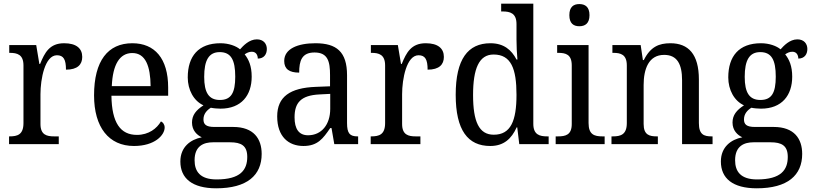

<svg xmlns="http://www.w3.org/2000/svg" viewBox="-20 -780 4399 1039"><path d="M29 0H298V-42H273C233 -42 199 -50 199 -109V-270C199 -353 223 -481 288 -481C324 -481 337 -458 337 -403C400 -403 425 -431 425 -472C425 -518 393 -546 327 -546C248 -546 222 -495 197 -434H193L176 -536H30V-494H33C73 -494 107 -485 107 -426V-114C107 -51 74 -42 32 -42H29Z M705 10C818 10 871 -49 871 -90C871 -107 861 -119 851 -123C829 -85 785 -50 721 -50C632 -50 585 -115 583 -262H890V-306C890 -464 817 -546 696 -546C564 -546 489 -451 489 -264C489 -91 569 10 705 10ZM795 -314H585C590 -430 627 -493 696 -493C768 -493 794 -421 795 -314Z M1150 239C1318 239 1396 168 1396 53C1396 -29 1353 -93 1242 -93H1140C1095 -93 1081 -107 1081 -134C1081 -164 1100 -184 1121 -197C1134 -194 1158 -192 1173 -192C1287 -192 1342 -265 1342 -365C1342 -423 1326 -458 1304 -486C1316 -494 1327 -500 1343 -500C1366 -500 1375 -481 1375 -463C1409 -463 1424 -487 1424 -515C1424 -543 1406 -567 1370 -567C1328 -567 1296 -532 1279 -513C1258 -531 1218 -546 1173 -546C1054 -546 996 -476 996 -361C996 -294 1028 -234 1081 -210C1041 -184 1019 -157 1019 -117C1019 -74 1046 -49 1072 -37C1011 -25 956 15 956 94C956 185 1020 239 1150 239ZM1170 -239C1110 -239 1085 -279 1085 -364C1085 -454 1110 -498 1169 -498C1230 -498 1253 -456 1253 -365C1253 -278 1231 -239 1170 -239ZM1152 191C1062 191 1033 147 1033 87C1033 9 1083 -10 1133 -10H1225C1285 -10 1318 8 1318 69C1318 139 1282 191 1152 191Z M1622 10C1699 10 1728 -30 1767 -87H1774L1789 0H1918V-42H1915C1873 -42 1858 -58 1858 -114V-373C1858 -500 1801 -546 1687 -546C1591 -546 1518 -516 1518 -450C1518 -406 1546 -387 1599 -387C1599 -451 1613 -496 1682 -496C1755 -496 1766 -446 1766 -373V-313L1690 -310C1549 -305 1480 -256 1480 -150C1480 -41 1541 10 1622 10ZM1647 -48C1597 -48 1574 -83 1574 -145C1574 -223 1607 -264 1709 -269L1767 -272V-191C1767 -106 1720 -48 1647 -48Z M1986 0H2255V-42H2230C2190 -42 2156 -50 2156 -109V-270C2156 -353 2180 -481 2245 -481C2281 -481 2294 -458 2294 -403C2357 -403 2382 -431 2382 -472C2382 -518 2350 -546 2284 -546C2205 -546 2179 -495 2154 -434H2150L2133 -536H1987V-494H1990C2030 -494 2064 -485 2064 -426V-114C2064 -51 2031 -42 1989 -42H1986Z M2633 10C2706 10 2748 -29 2776 -91H2779L2790 0H2949V-42H2941C2900 -42 2866 -51 2866 -110V-760H2692V-718H2700C2740 -718 2775 -709 2775 -650V-566C2775 -532 2777 -490 2780 -458H2775C2748 -510 2706 -546 2634 -546C2512 -546 2446 -460 2446 -267C2446 -75 2512 10 2633 10ZM2652 -51C2572 -51 2540 -122 2540 -266C2540 -408 2572 -485 2651 -485C2746 -485 2775 -408 2775 -267C2775 -126 2744 -51 2652 -51Z M3115 -638C3146 -638 3170 -653 3170 -698C3170 -743 3146 -758 3115 -758C3084 -758 3061 -743 3061 -698C3061 -653 3084 -638 3115 -638ZM2987 0H3252V-42H3240C3197 -42 3165 -51 3165 -114V-536H2995V-494H3001C3042 -494 3074 -485 3074 -426V-109C3074 -50 3041 -42 2999 -42H2987Z M3289 0H3540V-42H3535C3495 -42 3463 -49 3463 -109V-320C3463 -406 3490 -483 3574 -483C3645 -483 3671 -432 3671 -346V0H3836V-42H3831C3790 -42 3762 -51 3762 -114V-350C3762 -487 3705 -546 3608 -546C3546 -546 3500 -527 3464 -455H3459L3447 -536H3294V-494H3299C3339 -494 3372 -485 3372 -426V-114C3372 -51 3338 -42 3297 -42H3289Z M4075 239C4243 239 4321 168 4321 53C4321 -29 4278 -93 4167 -93H4065C4020 -93 4006 -107 4006 -134C4006 -164 4025 -184 4046 -197C4059 -194 4083 -192 4098 -192C4212 -192 4267 -265 4267 -365C4267 -423 4251 -458 4229 -486C4241 -494 4252 -500 4268 -500C4291 -500 4300 -481 4300 -463C4334 -463 4349 -487 4349 -515C4349 -543 4331 -567 4295 -567C4253 -567 4221 -532 4204 -513C4183 -531 4143 -546 4098 -546C3979 -546 3921 -476 3921 -361C3921 -294 3953 -234 4006 -210C3966 -184 3944 -157 3944 -117C3944 -74 3971 -49 3997 -37C3936 -25 3881 15 3881 94C3881 185 3945 239 4075 239ZM4095 -239C4035 -239 4010 -279 4010 -364C4010 -454 4035 -498 4094 -498C4155 -498 4178 -456 4178 -365C4178 -278 4156 -239 4095 -239ZM4077 191C3987 191 3958 147 3958 87C3958 9 4008 -10 4058 -10H4150C4210 -10 4243 8 4243 69C4243 139 4207 191 4077 191Z"/></svg>

Font: Noto Serif Lao SemiCondensed
Style: Regular
Weight: 400
Width: 4
Designer: Monotype Design Team
Foundry: Monotype Imaging Inc.
Version: Version 2.003